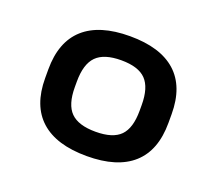

<svg xmlns="http://www.w3.org/2000/svg" viewBox="-85 -853 770 682"><g transform="rotate(20 300.0 -511.5)"><path d="M300 -285Q185 -285 126 -338Q67 -391 67 -495V-528Q67 -632 126 -685Q185 -738 300 -738Q415 -738 474 -685Q533 -632 533 -528V-495Q533 -391 474 -338Q415 -285 300 -285ZM300 -377Q365 -377 393.5 -406Q422 -435 422 -501V-522Q422 -588 393.5 -617.5Q365 -647 300 -647Q235 -647 206 -617.5Q177 -588 177 -522V-501Q177 -435 206 -406Q235 -377 300 -377Z"/></g></svg>

Font: M PLUS Code Latin Expanded Medium
Style: Regular
Weight: 500
Width: 7
Designer: Coji Morishita
Foundry: UNDERFOREST DESIGN
Version: Version 1.002; ttfautohint (v1.8.3)